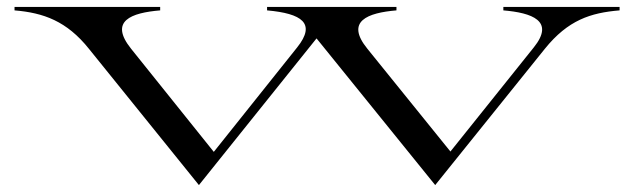

<svg xmlns="http://www.w3.org/2000/svg" viewBox="-20 -520 1833 555"><path d="M237 -379 555 15 895 -409 1238 15 1555 -379C1622 -462 1687 -483 1771 -490V-500H1435V-490C1517 -483 1585 -460 1523 -383L1282 -82L1042 -379C977 -459 1043 -483 1126 -490V-500H752V-490C852 -481 895 -453 839 -383L598 -81L359 -379C294 -460 360 -483 443 -490V-500H22V-490C106 -483 173 -459 237 -379Z"/></svg>

Font: Sprat Extended
Style: Regular
Weight: 400
Width: 9
Designer: Ethan Nakache
Foundry: Collletttivo
Version: Version 2.000;Glyphs 3.2 (3217)